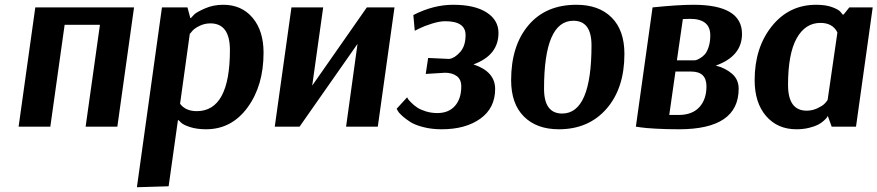

<svg xmlns="http://www.w3.org/2000/svg" viewBox="-20 -531 3679 805"><path d="M542 -500 472 0H339L399 -427H251L191 0H58L128 -500Z M554 254 659 -500H766L778 -455H780Q785 -461 794.5 -470.5Q804 -480 839 -495.5Q874 -511 916 -511Q993 -511 1039 -456.5Q1085 -402 1085 -310Q1085 -172 1018 -80.5Q951 11 844 11Q805 11 776 1.5Q747 -8 738 -18L729 -27H726L687 250ZM777 -390 776 -391 735 -96Q758 -65 805 -65Q944 -65 944 -321Q944 -433 862 -433Q838 -433 816.5 -422.5Q795 -412 786 -401Z M1518 -500H1634L1564 0H1431L1479 -347L1236 0H1132L1202 -500H1335L1289 -172Z M1719 -402 1713 -468Q1797 -511 1880 -511Q1970 -511 2020 -479Q2070 -447 2070 -393Q2070 -299 1965 -261Q2056 -231 2056 -158Q2056 -78 1994 -33.5Q1932 11 1832 11Q1790 11 1755 2Q1720 -7 1700.5 -19.5Q1681 -32 1667 -44.5Q1653 -57 1648 -66L1643 -75L1687 -123Q1688 -120 1691 -115.5Q1694 -111 1705 -100Q1716 -89 1729.5 -80Q1743 -71 1765.5 -64Q1788 -57 1814 -57Q1861 -57 1887.5 -87Q1914 -117 1914 -169Q1914 -198 1895 -212Q1876 -226 1846 -226L1765 -221L1775 -288L1861 -284H1864Q1886 -287 1909 -312.5Q1932 -338 1932 -384Q1932 -442 1847 -442Q1823 -442 1791 -432Q1759 -422 1739 -412Z M2598 -305Q2598 -161 2523 -75Q2448 11 2323 11Q2230 11 2176.5 -42.5Q2123 -96 2123 -195Q2123 -339 2195.5 -425Q2268 -511 2397 -511Q2491 -511 2544.5 -457.5Q2598 -404 2598 -305ZM2384 -444Q2261 -444 2261 -159Q2261 -55 2337 -55Q2460 -55 2460 -341Q2460 -444 2384 -444Z M2827 11Q2775 11 2730 8.5Q2685 6 2666 3L2646 0L2716 -500Q2824 -511 2887 -511Q3091 -511 3091 -389Q3091 -295 2981 -256Q3021 -246 3049 -222Q3077 -198 3077 -159Q3077 11 2827 11ZM2878 -231H2812L2786 -49H2825Q2882 -49 2912 -81.5Q2942 -114 2942 -169Q2942 -231 2878 -231ZM2818 -278H2891Q2894 -278 2898.5 -279Q2903 -280 2914.5 -286.5Q2926 -293 2935 -303Q2944 -313 2951 -334Q2958 -355 2958 -383Q2958 -452 2873 -452Q2855 -452 2843 -451Z M3639 -500 3569 0H3467L3451 -44H3450Q3449 -42 3446.5 -38Q3444 -34 3433.5 -24.5Q3423 -15 3409.5 -8Q3396 -1 3372 5Q3348 11 3319 11Q3240 11 3192 -44.5Q3144 -100 3144 -195Q3144 -331 3216 -421Q3288 -511 3402 -511Q3443 -511 3470.5 -500.5Q3498 -490 3505 -480L3513 -470H3517L3541 -500ZM3362 -67Q3386 -67 3407 -77Q3428 -87 3436.5 -95.5Q3445 -104 3450 -112L3491 -395Q3471 -435 3420 -435Q3356 -435 3320 -370Q3284 -305 3284 -175Q3284 -67 3362 -67Z"/></svg>

Font: Arsenal
Style: Bold Italic
Weight: 700
Italic angle: -9°
Designer: Andrij Shevchenko
Foundry: Stairsfor.com
Version: Version 1.000